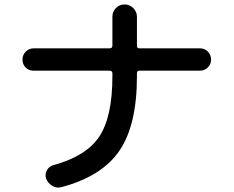

<svg xmlns="http://www.w3.org/2000/svg" viewBox="-20 -805 1040 855"><path d="M129.9 -490.2Q108.4 -490.2 94.2 -504.4Q80.1 -518.6 80.1 -539.6Q80.1 -560.5 94.7 -575.2Q109.4 -589.8 129.9 -589.8H468.8Q479.5 -589.8 480.5 -600.6V-730.5Q480.5 -752.9 496.1 -769Q511.7 -785.2 534.7 -785.2Q557.6 -785.2 573.7 -768.6Q589.8 -752 589.8 -730.5V-600.6Q589.8 -589.8 600.6 -589.8H870.1Q891.6 -589.8 905.8 -575.2Q919.9 -560.5 919.9 -539.6Q919.9 -518.6 905.3 -504.4Q890.6 -490.2 870.1 -490.2H600.6Q589.8 -490.2 589.8 -478.5V-464.8Q589.8 -248 511.7 -133.8Q433.6 -19.5 253.9 28.3Q232.4 34.2 213.4 22.9Q194.3 11.7 185.5 -8.8Q178.7 -27.3 188.5 -45.9Q198.2 -64.5 216.8 -69.3Q364.3 -109.4 422.4 -197.3Q480.5 -285.2 480.5 -464.8V-478.5Q480.5 -489.3 468.8 -490.2Z"/></svg>

Font: Rounded-X Mgen+ 1mn medium
Style: Regular
Weight: 500
Designer: [Source Han Sans]
Ryoko NISHIZUKA  (kana & ideographs); Paul D. Hunt (Latin, Greek & Cyrillic); Wenlong ZHANG  (bopomofo
Version: Version 1.059.20150602